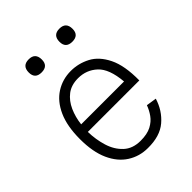

<svg xmlns="http://www.w3.org/2000/svg" viewBox="-201 -798 915 915"><g transform="rotate(-45 256.5 -340.5)"><path d="M109 -646Q109 -691 153 -691Q197 -691 197 -646Q197 -603 153 -603Q109 -603 109 -646ZM316 -646Q316 -691 360 -691Q404 -691 404 -646Q404 -603 360 -603Q316 -603 316 -646ZM397 -138 449 -130Q430 -68 383.5 -28.5Q337 11 256 10Q200 10 154.5 -19Q109 -48 83 -105.5Q57 -163 57 -249Q57 -336 83 -394Q109 -452 154.5 -481Q200 -510 256 -510Q307 -510 353 -486Q399 -462 427.5 -404Q456 -346 455 -247H108Q109 -195 123.5 -147.5Q138 -100 170.5 -69.5Q203 -39 256 -39Q301 -39 328.5 -53.5Q356 -68 372 -90.5Q388 -113 397 -138ZM256 -461Q210 -461 180 -438Q150 -415 133 -377Q116 -339 111 -295H400Q392 -387 352 -424Q312 -461 256 -461Z"/></g></svg>

Font: Haskoy Light
Style: Regular
Weight: 300
Designer: Ertekin Erdin
Foundry: Ertekin Erdin
Version: Version 2.000; ttfautohint (v1.8.4.7-5d5b)